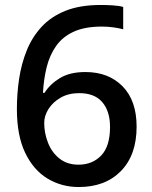

<svg xmlns="http://www.w3.org/2000/svg" viewBox="-20 -743 612 773"><path d="M48 -304Q48 -366 57 -426Q66 -486 87.5 -539.5Q109 -593 147 -634.5Q185 -676 243.5 -699.5Q302 -723 386 -723Q407 -723 433 -721.5Q459 -720 476 -715V-625Q458 -630 435.5 -633Q413 -636 390 -636Q322 -636 277 -615.5Q232 -595 206 -558Q180 -521 168 -473Q156 -425 153 -369H159Q181 -404 221 -428.5Q261 -453 324 -453Q417 -453 473.5 -395.5Q530 -338 530 -233Q530 -119 467 -54.5Q404 10 297 10Q228 10 171.5 -24Q115 -58 81.5 -127.5Q48 -197 48 -304ZM296 -80Q352 -80 387.5 -117Q423 -154 423 -232Q423 -295 392 -331.5Q361 -368 299 -368Q256 -368 224.5 -350Q193 -332 175.5 -304.5Q158 -277 158 -248Q158 -208 173 -169Q188 -130 219 -105Q250 -80 296 -80Z"/></svg>

Font: Noto Sans Adlam Medium
Style: Regular
Weight: 500
Version: Version 3.001